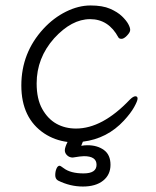

<svg xmlns="http://www.w3.org/2000/svg" viewBox="-20 -504 570 702"><path d="M287 67Q276 67 246 72Q234 72 225.5 64Q217 56 217 45.5Q217 35 227 15Q180 9 142 -16Q58 -72 58 -191.5Q58 -311 139 -399Q176 -439 221.5 -461.5Q267 -484 311 -484Q355 -484 382.5 -472Q410 -460 426 -444.5Q442 -429 449 -416Q456 -403 456 -394.5Q456 -386 444.5 -374Q433 -362 424.5 -362Q416 -362 413 -367Q377 -434 309.5 -434Q242 -434 178 -364Q114 -292 114 -199Q114 -142 134.5 -105.5Q155 -69 186.5 -51.5Q218 -34 258 -34Q354 -34 454 -139Q467 -152 475 -152Q483 -152 483 -143.5Q483 -135 470.5 -112.5Q458 -90 433 -63Q372 3 283 14L277 29Q289 27 300 27Q336 27 360 44.5Q384 62 384 98.5Q384 135 357 156.5Q330 178 283 178Q236 178 192 156Q182 150 182 136.5Q182 123 186.5 112.5Q191 102 198 102Q201 102 213 111Q238 130 285.5 130Q333 130 333 98.5Q333 67 287 67Z"/></svg>

Font: ToneOZ-Pinyin-WenKai-Light
Style: Light
Weight: 300
Designer: Fontworks Inc.
Foundry: ToneOZ
Version: Version 0.240331